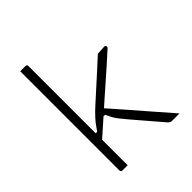

<svg xmlns="http://www.w3.org/2000/svg" viewBox="-206 -881 1011 1011"><g transform="rotate(-45 300.0 -375.0)"><path d="M160 0Q154 0 147.5 0Q141 0 134.5 0Q128 0 121 0Q118 0 115.5 -1.5Q113 -3 111.5 -5Q110 -7 110 -11Q110 -91 110 -171Q110 -251 110 -330.5Q110 -410 110 -490Q110 -570 110 -650Q110 -686 110 -712Q110 -738 110 -750Q117 -750 123.5 -750Q130 -750 136.5 -750Q143 -750 149 -750Q153 -750 155 -748.5Q157 -747 158.5 -745Q160 -743 160 -739Q160 -647 160 -554.5Q160 -462 160 -369.5Q160 -277 160 -184.5Q160 -92 160 0ZM491 0Q484 0 479 -2.5Q474 -5 470 -9Q466 -14 451.5 -30.5Q437 -47 417.5 -70Q398 -93 376.5 -118Q355 -143 337 -164Q315 -190 301.5 -207Q288 -224 280 -239Q272 -254 264 -272H235L265 -322Q312 -269 358 -216Q404 -163 450.5 -109.5Q497 -56 546 0Q534 0 525 0Q516 0 508.5 0Q501 0 491 0ZM146 -238H171Q183 -256 194 -270.5Q205 -285 216.5 -297.5Q228 -310 240.5 -322.5Q253 -335 269 -349Q290 -368 320.5 -395.5Q351 -423 388 -456.5Q425 -490 464 -526L514 -529Q518 -529 520 -527.5Q522 -526 523.5 -524Q525 -522 525 -518Q525 -517 523.5 -514Q522 -511 516 -506Q483 -476 451 -447.5Q419 -419 387.5 -391.5Q356 -364 325.5 -337Q295 -310 265 -283.5Q235 -257 205.5 -230.5Q176 -204 146 -178Z"/></g></svg>

Font: Recursive Monospace Light
Style: Regular
Weight: 300
Version: Version 1.047